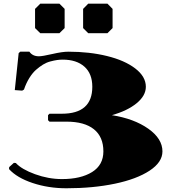

<svg xmlns="http://www.w3.org/2000/svg" viewBox="-20 -1010 920 1040"><path d="M430.2 -961.9 458 -990.2H562L589.8 -961.9V-857.9L562 -830.1H458L430.2 -857.9ZM169.9 -961.9 198.2 -990.2H301.8L330.1 -961.9V-857.9L301.8 -830.1H198.2L169.9 -857.9ZM248 -351.1 240.2 -358.9V-386.2L248 -394H314.9Q480 -394 480 -540Q480 -610.8 437.3 -648.9Q394.5 -687 319.8 -687Q304.2 -687 288.8 -684.8Q273.4 -682.6 252.9 -677.2Q232.4 -671.9 213.1 -660.2Q193.8 -648.4 174.8 -631.6Q155.8 -614.7 138.7 -587.2Q121.6 -559.6 109.9 -524.9L100.1 -519L60.1 -522L81.1 -722.2L89.8 -730H139.2Q156.2 -705.1 190.9 -705.1Q209.5 -705.1 263.4 -717.5Q317.4 -730 350.1 -730Q464.4 -730 559.8 -706.5Q655.3 -683.1 712.6 -639.2Q770 -595.2 770 -540Q770 -491.7 720 -450.7Q669.9 -409.7 585.9 -386.2Q706.1 -367.2 783 -313Q859.9 -258.8 859.9 -189.9Q859.9 -131.3 790 -85.4Q720.2 -39.6 602.1 -14.9Q483.9 9.8 339.8 9.8Q242.2 9.8 157 -18.6Q71.8 -46.9 28.8 -94.2L29.8 -105L55.2 -127.9L65.9 -127Q97.2 -92.8 169.9 -66.4Q242.7 -40 315.9 -40Q417.5 -40 478.8 -78.1Q540 -116.2 540 -189.9Q540 -268.6 488.8 -309.8Q437.5 -351.1 339.8 -351.1Z"/></svg>

Font: Yokawerad
Style: Regular
Weight: 500
Designer: gluk
Foundry: gluk
Version: Version 0.79